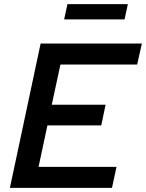

<svg xmlns="http://www.w3.org/2000/svg" viewBox="-20 -911 708 931"><path d="M28 0 177 -700H668L645 -598H273L231 -403H492L471 -303H210L167 -102H545L523 0ZM291 -817 307 -891H600L584 -817Z"/></svg>

Font: Red Hat Text SemiBold
Style: Italic
Weight: 600
Italic angle: -12°
Designer: Pentagram, MCKL
Foundry: Pentagram, MCKL
Version: Version 1.023